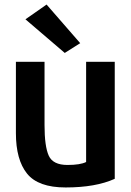

<svg xmlns="http://www.w3.org/2000/svg" viewBox="-20 -808 575 845"><path d="M265 -575 92 -723 185 -788 333 -618ZM485 -21Q401 17 269 17Q148 17 99 -44Q50 -105 50 -222V-536H176V-257Q176 -164 194.5 -123Q213 -82 277 -82Q333 -82 359 -95V-536H485Z"/></svg>

Font: Repo
Style: DemiBold
Weight: 600
Designer: Stefan Peev
Foundry: Context Ltd
Version: Version 001.000